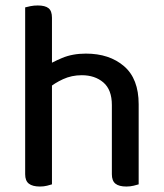

<svg xmlns="http://www.w3.org/2000/svg" viewBox="-20 -676 598 702"><path d="M487 -200H389V-292Q389 -348 358 -374.5Q327 -401 279 -401Q242 -401 210.5 -386.5Q179 -372 157 -353L145 -432Q169 -448 207 -464Q245 -480 294 -480Q380 -480 433.5 -434Q487 -388 487 -295ZM72 -264H170V-2Q164 0 152 3Q140 6 126 6Q99 6 85.5 -4.5Q72 -15 72 -39ZM389 -263 487 -262V-2Q481 0 468.5 3Q456 6 442 6Q415 6 402 -4.5Q389 -15 389 -39ZM170 -215H72V-649Q79 -651 91.5 -653.5Q104 -656 118 -656Q145 -656 157.5 -646Q170 -636 170 -611Z"/></svg>

Font: Baloo Tamma 2 Medium
Style: Regular
Weight: 500
Designer: Divya Kowshik, Shuchita Grover and Ek Type
Foundry: Ek Type
Version: Version 1.700